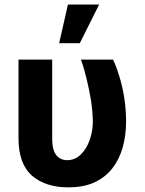

<svg xmlns="http://www.w3.org/2000/svg" viewBox="-20 -805 629 835"><path d="M60.5 -545.9Q96.7 -545.9 207 -545.9Q207 -460 207 -202.1Q207 -166 215.8 -145.5Q224.6 -126 239.3 -117.2Q253.9 -108.4 271.5 -108.4Q305.7 -108.4 331.1 -132.8Q356.4 -157.2 370.1 -196.3Q383.8 -234.4 383.8 -277.3Q382.8 -320.3 376 -367.2Q368.2 -414.1 357.4 -459Q346.7 -504.9 332 -545.9Q378.9 -545.9 471.7 -545.9Q486.3 -515.6 499 -472.7Q512.7 -429.7 520.5 -378.9Q528.3 -329.1 528.3 -277.3Q528.3 -216.8 513.7 -164.1Q499 -112.3 468.8 -73.2Q438.5 -34.2 390.6 -11.7Q342.8 9.8 276.4 9.8Q178.7 9.8 119.1 -41Q60.5 -92.8 60.5 -203.1Q60.5 -317.4 60.5 -545.9ZM237.3 -617.2Q247.1 -659.2 275.4 -785.2Q309.6 -785.2 411.1 -785.2Q389.6 -743.2 327.1 -617.2Q304.7 -617.2 237.3 -617.2Z"/></svg>

Font: DeepSea
Style: Bold
Weight: 700
Designer: Stem
Version: Version 3.019;git-0a5106e0b